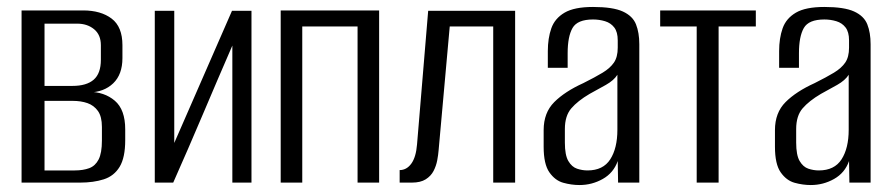

<svg xmlns="http://www.w3.org/2000/svg" viewBox="-20 -525 2567 552"><path d="M42 0V-495H219Q270 -495 301 -471.5Q332 -448 332 -395V-358Q332 -311 305.5 -285.5Q279 -260 235 -259V-261Q280 -261 310 -235.5Q340 -210 340 -153V-122Q340 -72 324 -45.5Q308 -19 278.5 -9.5Q249 0 210 0ZM108 -35H195Q219 -35 236.5 -41.5Q254 -48 263.5 -66.5Q273 -85 273 -121V-160Q273 -190 261.5 -206Q250 -222 231.5 -228.5Q213 -235 189 -235H108ZM108 -278H188Q229 -278 249.5 -296Q270 -314 270 -353V-395Q270 -425 250.5 -441Q231 -457 202 -457H108Z M425 0V-494H481V-114L647 -494H703V0H648V-394Q605 -295 563.5 -197Q522 -99 478 0Z M787 0V-495H1070V0H1008V-449H849V0Z M1129 0V-36Q1149 -36 1162.5 -54.5Q1176 -73 1179 -110L1211 -494H1461V0H1398V-449H1273L1241 -93Q1240 -80 1237 -64Q1234 -48 1226.5 -33.5Q1219 -19 1204 -9.5Q1189 0 1164 0Z M1646 7Q1623 7 1599.5 0.5Q1576 -6 1559.5 -29.5Q1543 -53 1543 -103V-151Q1543 -201 1573.5 -231.5Q1604 -262 1657 -286Q1691 -303 1712.5 -316Q1734 -329 1745 -345Q1756 -361 1756 -388V-409Q1756 -433 1746 -446Q1736 -459 1719.5 -464Q1703 -469 1685 -469Q1640 -469 1626 -444.5Q1612 -420 1612 -372V-330H1555V-378Q1555 -415 1565 -443.5Q1575 -472 1603 -488.5Q1631 -505 1685 -505Q1742 -505 1770.5 -492Q1799 -479 1808.5 -455Q1818 -431 1818 -398V0H1757L1756 -62Q1744 -28 1713 -10.5Q1682 7 1646 7ZM1669 -35Q1714 -35 1734.5 -67Q1755 -99 1755 -152V-310Q1745 -294 1722 -281Q1699 -268 1675 -255Q1641 -235 1622.5 -213.5Q1604 -192 1604 -154V-115Q1604 -79 1614 -62Q1624 -45 1639 -40Q1654 -35 1669 -35Z M1983 0V-449H1878V-495H2153V-449H2046V0Z M2311 7Q2288 7 2264.5 0.5Q2241 -6 2224.5 -29.5Q2208 -53 2208 -103V-151Q2208 -201 2238.5 -231.5Q2269 -262 2322 -286Q2356 -303 2377.5 -316Q2399 -329 2410 -345Q2421 -361 2421 -388V-409Q2421 -433 2411 -446Q2401 -459 2384.5 -464Q2368 -469 2350 -469Q2305 -469 2291 -444.5Q2277 -420 2277 -372V-330H2220V-378Q2220 -415 2230 -443.5Q2240 -472 2268 -488.5Q2296 -505 2350 -505Q2407 -505 2435.5 -492Q2464 -479 2473.5 -455Q2483 -431 2483 -398V0H2422L2421 -62Q2409 -28 2378 -10.5Q2347 7 2311 7ZM2334 -35Q2379 -35 2399.5 -67Q2420 -99 2420 -152V-310Q2410 -294 2387 -281Q2364 -268 2340 -255Q2306 -235 2287.5 -213.5Q2269 -192 2269 -154V-115Q2269 -79 2279 -62Q2289 -45 2304 -40Q2319 -35 2334 -35Z"/></svg>

Font: Alumni Sans
Style: Regular
Weight: 400
Designer: Robert E. Leuschke
Foundry: Robert E. Leuschke
Version: Version 1.018